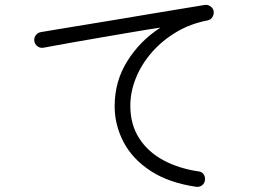

<svg xmlns="http://www.w3.org/2000/svg" viewBox="-20 -742 1040 772"><path d="M768 9Q659 -7 586 -54.5Q513 -102 477 -170.5Q441 -239 441 -315Q441 -415 492 -496.5Q543 -578 625 -631Q577 -624 516 -613.5Q455 -603 390 -592Q325 -581 263.5 -570Q202 -559 154 -550Q141 -548 130.5 -556Q120 -564 118 -577Q116 -590 124 -600.5Q132 -611 145 -613Q169 -617 216.5 -625Q264 -633 326 -643Q388 -653 456.5 -664.5Q525 -676 590.5 -687Q656 -698 711.5 -707Q767 -716 803 -722Q815 -724 825.5 -717Q836 -710 839 -698Q841 -685 834.5 -674Q828 -663 815 -660Q746 -647 689 -613Q632 -579 590.5 -531.5Q549 -484 526.5 -428.5Q504 -373 504 -317Q504 -242 539 -187Q574 -132 635.5 -98.5Q697 -65 777 -53Q791 -52 798.5 -41.5Q806 -31 804 -18Q803 -5 792.5 3Q782 11 768 9Z"/></svg>

Font: Zen Maru Gothic
Style: Regular
Weight: 400
Designer: Yoshimichi Ohira
Foundry: Positype
Version: Version 1.002